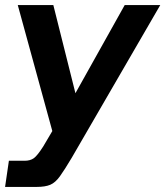

<svg xmlns="http://www.w3.org/2000/svg" viewBox="-27 -516 651 756"><path d="M-7 220 8 117H70Q92 117 106 107Q120 97 143 61L179 0L43 -496H183L270 -149L464 -496H604L255 106Q227 153 209 178Q191 203 171 211.5Q151 220 117 220Z"/></svg>

Font: Host Grotesk
Style: Bold Italic
Weight: 700
Italic angle: -8°
Designer: Doğukan Karapınar
Foundry: Element Type
Version: Version 1.003; ttfautohint (v1.8.4.7-5d5b)